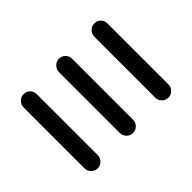

<svg xmlns="http://www.w3.org/2000/svg" viewBox="-102 -744 933 933"><g transform="rotate(-45 364.5 -278.0)"><path d="M121 -23Q103 -23 89.5 -36.5Q76 -50 76 -68V-487Q76 -505 89.5 -519Q103 -533 121 -533Q141 -533 154 -520Q167 -507 167 -487V-68Q167 -50 153.5 -36.5Q140 -23 121 -23Z M364 -23Q346 -23 332.5 -36.5Q319 -50 319 -68V-487Q319 -505 332.5 -519Q346 -533 364 -533Q384 -533 397 -520Q410 -507 410 -487V-68Q410 -50 396.5 -36.5Q383 -23 364 -23Z M607 -23Q589 -23 575.5 -36.5Q562 -50 562 -68V-487Q562 -505 575.5 -519Q589 -533 607 -533Q627 -533 640 -520Q653 -507 653 -487V-68Q653 -50 639.5 -36.5Q626 -23 607 -23Z"/></g></svg>

Font: Huninn
Style: Regular
Weight: 400
Designer: justfont
Foundry: justfont
Version: Version 1.003